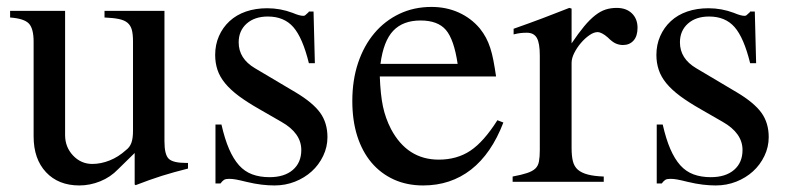

<svg xmlns="http://www.w3.org/2000/svg" viewBox="-20 -536 2332 566"><path d="M534.2 -39.1Q491.2 -28.3 457 -17.6Q422.9 -6.8 379.9 9.8L377 7.8V-85L328.1 -37.1Q305.7 -13.7 275.4 -1.5Q245.1 10.7 213.9 10.7Q152.3 10.7 115.7 -28.3Q79.1 -67.4 79.1 -133.8V-413.1Q79.1 -452.1 64.9 -466.8Q50.8 -481.4 9.8 -484.4V-503.9H171.9V-137.7Q171.9 -102.5 195.3 -77.6Q218.8 -52.7 252 -52.7Q277.3 -52.7 303.2 -63Q329.1 -73.2 351.6 -93.8Q362.3 -101.6 367.2 -114.7Q372.1 -127.9 372.1 -150.4V-414.1Q372.1 -434.6 368.7 -447.8Q365.2 -460.9 356 -468.8Q346.7 -476.6 330.1 -480Q313.5 -483.4 288.1 -484.4V-503.9H464.8V-119.1Q464.8 -80.1 477.5 -67.9Q490.2 -55.7 528.3 -55.7H534.2Z M890.6 -349.6Q872.1 -424.8 844.7 -456.1Q817.4 -487.3 769.5 -487.3Q730.5 -487.3 707 -466.3Q683.6 -445.3 683.6 -411.1Q683.6 -363.3 731.4 -335L851.6 -263.7Q902.3 -233.4 923.8 -203.6Q945.3 -173.8 945.3 -131.8Q945.3 -102.5 932.6 -76.2Q919.9 -49.8 898.9 -30.8Q877.9 -11.7 849.6 -0.5Q821.3 10.7 789.1 10.7Q771.5 10.7 751 8.3Q730.5 5.9 706.1 0Q686.5 -4.9 675.8 -6.8Q665 -8.8 655.3 -8.8Q645.5 -8.8 640.6 -5.9Q635.7 -2.9 629.9 4.9H615.2V-168.9H632.8Q642.6 -126 655.3 -96.7Q668 -67.4 684.6 -48.8Q701.2 -30.3 723.6 -22Q746.1 -13.7 774.4 -13.7Q818.4 -13.7 843.3 -35.2Q868.2 -56.6 868.2 -93.8Q868.2 -143.6 809.6 -176.8L745.1 -213.9Q709 -234.4 684.1 -252.9Q659.2 -271.5 643.6 -290.5Q627.9 -309.6 621.1 -330.1Q614.3 -350.6 614.3 -374Q614.3 -404.3 625.5 -429.7Q636.7 -455.1 656.7 -473.6Q676.8 -492.2 705.1 -502Q733.4 -511.7 767.6 -511.7Q806.6 -511.7 842.8 -498Q863.3 -489.3 874 -489.3Q877.9 -489.3 879.9 -491.2Q881.8 -493.2 889.6 -500L890.6 -502H904.3L908.2 -349.6Z M1463.9 -174.8Q1428.7 -83 1368.7 -36.1Q1308.6 10.7 1227.5 10.7Q1179.7 10.7 1141.1 -6.8Q1102.5 -24.4 1075.2 -56.6Q1047.9 -88.9 1033.2 -134.8Q1018.6 -180.7 1018.6 -238.3Q1018.6 -299.8 1035.6 -350.6Q1052.7 -401.4 1083.5 -438Q1114.3 -474.6 1157.2 -495.1Q1200.2 -515.6 1252 -515.6Q1295.9 -515.6 1332.5 -499Q1369.1 -482.4 1394.5 -452.1Q1405.3 -438.5 1412.6 -424.8Q1419.9 -411.1 1425.3 -394.5Q1430.7 -377.9 1434.6 -357.4Q1438.5 -336.9 1442.4 -310.5H1099.6Q1101.6 -256.8 1108.9 -222.2Q1116.2 -187.5 1132.8 -155.3Q1180.7 -65.4 1273.4 -65.4Q1327.1 -65.4 1366.7 -91.8Q1406.2 -118.2 1446.3 -181.6ZM1329.1 -347.7Q1318.4 -419.9 1294.4 -447.8Q1270.5 -475.6 1219.7 -475.6Q1168 -475.6 1139.2 -445.3Q1110.4 -415 1101.6 -347.7Z M1494.1 -451.2Q1518.6 -460 1539.1 -467.3Q1559.6 -474.6 1578.6 -481.9Q1597.7 -489.3 1616.7 -496.6Q1635.7 -503.9 1658.2 -512.7L1665 -510.7V-408.2Q1685.5 -438.5 1702.1 -458.5Q1718.8 -478.5 1734.4 -490.7Q1750 -502.9 1765.1 -507.8Q1780.3 -512.7 1797.9 -512.7Q1826.2 -512.7 1842.8 -496.6Q1859.4 -480.5 1859.4 -454.1Q1859.4 -429.7 1847.7 -416.5Q1835.9 -403.3 1816.4 -403.3Q1805.7 -403.3 1795.4 -407.7Q1785.2 -412.1 1771.5 -425.8Q1762.7 -433.6 1754.9 -437.5Q1747.1 -441.4 1742.2 -441.4Q1730.5 -441.4 1717.3 -432.1Q1704.1 -422.9 1692.4 -409.2Q1680.7 -395.5 1672.9 -379.9Q1665 -364.3 1665 -350.6V-99.6Q1665 -76.2 1668.9 -60.5Q1672.9 -44.9 1683.6 -35.6Q1694.3 -26.4 1712.9 -21.5Q1731.4 -16.6 1759.8 -15.6V0H1491.2V-15.6Q1517.6 -20.5 1533.7 -25.9Q1549.8 -31.2 1558.1 -39.1Q1566.4 -46.9 1568.8 -60.1Q1571.3 -73.2 1571.3 -93.8V-372.1Q1571.3 -409.2 1562.5 -424.3Q1553.7 -439.5 1533.2 -439.5Q1522.5 -439.5 1514.2 -438.5Q1505.9 -437.5 1494.1 -434.6Z M2191.4 -349.6Q2172.9 -424.8 2145.5 -456.1Q2118.2 -487.3 2070.3 -487.3Q2031.2 -487.3 2007.8 -466.3Q1984.4 -445.3 1984.4 -411.1Q1984.4 -363.3 2032.2 -335L2152.3 -263.7Q2203.1 -233.4 2224.6 -203.6Q2246.1 -173.8 2246.1 -131.8Q2246.1 -102.5 2233.4 -76.2Q2220.7 -49.8 2199.7 -30.8Q2178.7 -11.7 2150.4 -0.5Q2122.1 10.7 2089.8 10.7Q2072.3 10.7 2051.8 8.3Q2031.2 5.9 2006.8 0Q1987.3 -4.9 1976.6 -6.8Q1965.8 -8.8 1956.1 -8.8Q1946.3 -8.8 1941.4 -5.9Q1936.5 -2.9 1930.7 4.9H1916V-168.9H1933.6Q1943.4 -126 1956.1 -96.7Q1968.8 -67.4 1985.4 -48.8Q2002 -30.3 2024.4 -22Q2046.9 -13.7 2075.2 -13.7Q2119.1 -13.7 2144 -35.2Q2168.9 -56.6 2168.9 -93.8Q2168.9 -143.6 2110.4 -176.8L2045.9 -213.9Q2009.8 -234.4 1984.9 -252.9Q1960 -271.5 1944.3 -290.5Q1928.7 -309.6 1921.9 -330.1Q1915 -350.6 1915 -374Q1915 -404.3 1926.3 -429.7Q1937.5 -455.1 1957.5 -473.6Q1977.5 -492.2 2005.9 -502Q2034.2 -511.7 2068.4 -511.7Q2107.4 -511.7 2143.6 -498Q2164.1 -489.3 2174.8 -489.3Q2178.7 -489.3 2180.7 -491.2Q2182.6 -493.2 2190.4 -500L2191.4 -502H2205.1L2209 -349.6Z"/></svg>

Font: BabelStone Tibetan Slim
Style: Regular
Weight: 400
Designer: Christopher J. Fynn
Foundry: BabelStone
Version: Version 10.011 October 1, 2023